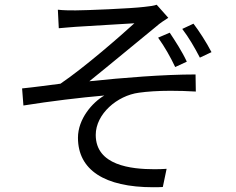

<svg xmlns="http://www.w3.org/2000/svg" viewBox="-20 -753 996 810"><path d="M696 -615.1 647 -594.1C675.1 -555 699.2 -512.1 719.1 -470.2L768.1 -492.9C748.2 -535.9 718 -582 696 -615.1ZM796.2 -653.1 748.9 -631C775.9 -595.9 802.2 -550.8 823.2 -509.9L872.2 -533C851.2 -573.9 819.2 -623.2 796.2 -653.1ZM224.1 -712 228 -633.9C247.9 -636 275.9 -637.8 300.1 -639.9C340.9 -642.8 506 -652 546.9 -654.8C487.9 -600.9 338.1 -469.8 235.1 -399.9C187.1 -393.8 123.2 -384.9 73.2 -380L78.8 -307.9C191.8 -326 318.2 -341.3 420.1 -350.1C370 -321 308.9 -251.8 308.9 -171.9C308.9 -35.9 421.2 36.9 626.1 36.9C639.2 36.9 653.1 36.9 666.9 35.9L682.9 -40.8C668 -39.8 651.3 -39.1 632.1 -39.1C533 -39.1 383.9 -55 383.9 -183.9C383.9 -272 474.1 -349.8 566.1 -361.9C600.1 -366.8 647 -370 698.9 -370C733 -370 769.2 -369 806.1 -366.8L805 -438.9C670.1 -438.9 500 -425.1 356.9 -410.2C431.8 -470.2 568.9 -584.2 639.9 -642C653.1 -654.1 676.8 -669.7 690 -677.9L641 -733C630 -729 611.9 -726.2 589.8 -724.1C534.8 -717 339.8 -709.2 299 -709.2C274.1 -709.2 248.9 -709.2 224.1 -712Z"/></svg>

Font: Karasuma Gothic
Style: Regular
Weight: 400
Designer: Rasmus Andersson, Ryoko Nishizuka
Foundry: Genbu
Version: Version 1.00